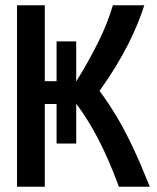

<svg xmlns="http://www.w3.org/2000/svg" viewBox="-20 -713 600 733"><path d="M45 0V-693H151V-403H196V-555H271V-402Q296 -442 316.5 -479Q337 -516 354.5 -551Q372 -586 386 -621Q400 -656 411 -693H531Q520 -659 505 -622Q490 -585 469.5 -544.5Q449 -504 422 -459.5Q395 -415 360 -366Q395 -319 426.5 -266Q458 -213 488.5 -148Q519 -83 552 0H434Q413 -57 393 -102.5Q373 -148 353 -186Q333 -224 313 -256Q293 -288 271 -317V-165H196V-316H151V0Z"/></svg>

Font: Ubuntu Sans Mono Medium
Style: Regular
Weight: 500
Monospace: yes
Designer: Dalton Maag Ltd
Foundry: Dalton Maag Ltd
Version: Version 1.006